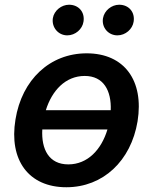

<svg xmlns="http://www.w3.org/2000/svg" viewBox="-20 -777 645 808"><path d="M259.2 11C413.7 11 531.2 -99.8 558.9 -266.3C586.6 -437.9 503.2 -552.6 344.8 -552.6C190 -552.6 72.1 -441.8 45.1 -274.1C17 -103.7 100.1 11 259.2 11ZM158 -232.2H432.2C407 -148.1 349.4 -85.2 267.4 -85.2C186.1 -85.2 153.4 -148.4 158 -232.2ZM172.9 -313.2C198.5 -395.6 255.3 -457.4 336.6 -457.4C416.2 -457.4 449.2 -395.2 446 -313.2ZM202.4 -700.3C196.7 -661.9 225.1 -628.2 263.1 -628.2C297.2 -628.2 326.7 -654.5 331.3 -685.4C338.1 -725.5 311.4 -757.1 270.6 -757.1C239 -757.1 207.7 -733 202.4 -700.3ZM413.4 -700.3C407 -660.9 436.1 -628.2 474.1 -628.2C508.2 -628.2 537.6 -654.5 542.3 -685.4C549 -725.5 522.4 -757.1 481.5 -757.1C449.9 -757.1 419 -733 413.4 -700.3Z"/></svg>

Font: Magic Ui Pro Semi Bold
Style: Italic
Weight: 600
Italic angle: -9.39999°
Designer: Stefan Endress, Andreas Faust
Version: Version 1.000;FEAKit 1.0